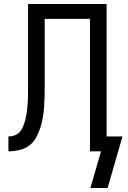

<svg xmlns="http://www.w3.org/2000/svg" viewBox="-20 -755 640 958"><path d="M517 183H431L484 0H429V-661H203V-328Q203 -301 202.5 -274.5Q202 -248 200 -221Q198 -194 193.5 -167.5Q189 -141 180.5 -115.5Q172 -90 159 -66.5Q146 -43 124 -27.5Q102 -12 75.5 -6Q49 0 22 0V-74Q37 -74 51.5 -79Q66 -84 76.5 -94.5Q87 -105 93 -119Q99 -133 103.5 -147.5Q108 -162 110.5 -176.5Q113 -191 115 -206Q117 -221 118 -236Q119 -251 119.5 -266Q120 -281 120 -296Q120 -311 120 -326V-735H512V-74H591Z"/></svg>

Font: Iosevka Aile
Style: Regular
Weight: 400
Designer: Belleve Invis
Foundry: Belleve Invis
Version: Version 28.0.1; ttfautohint (v1.8.4)